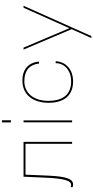

<svg xmlns="http://www.w3.org/2000/svg" viewBox="488 -1250 960 1977"><g transform="rotate(-90 968.5 -262.0)"><path d="M29 -12 30 6C39 9 50 10 58 10C115 10 140 -62 148 -247L158 -480H476V0H496V-500H137L128 -292C119 -87 99 -10 52 -10C46 -10 36 -12 31 -14Z M717 0V-500H697V0ZM696 -630H718V-722H696Z M898 -240C898 -81 977 10 1117 10C1238 10 1320 -60 1326 -169H1306C1306 -76 1228 -10 1119 -10C987 -10 918 -90 918 -246C918 -395 998 -492 1120 -492C1235 -492 1294 -432 1302 -341H1322C1314 -448 1242 -512 1128 -512C985 -512 898 -409 898 -240Z M1466 -500H1446L1656 -5L1565 198H1585L1897 -500H1877L1666 -28Z"/></g></svg>

Font: Perun Thin
Style: Regular
Weight: 100
Foundry: Copyright (c) Stefan Peev, Context Ltd, 2016
Version: Version 1.089